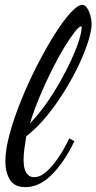

<svg xmlns="http://www.w3.org/2000/svg" viewBox="-20 -740 397 790"><path d="M85 30Q39 30 20.5 -1Q2 -32 2 -75Q2 -124 20 -190Q38 -256 67.5 -328.5Q97 -401 132.5 -470.5Q168 -540 203.5 -596.5Q239 -653 269.5 -686.5Q300 -720 318 -720Q330 -720 338.5 -707Q347 -694 352 -675.5Q357 -657 357 -642Q357 -615 343.5 -571.5Q330 -528 305.5 -475.5Q281 -423 247.5 -368.5Q214 -314 174 -264.5Q134 -215 88 -179Q84 -154 80.5 -129Q77 -104 77 -83Q77 -46 88.5 -28.5Q100 -11 120 -11Q146 -11 172.5 -35Q199 -59 223 -95.5Q247 -132 265 -171L286 -159Q244 -72 193 -21Q142 30 85 30ZM103 -232Q138 -268 169 -312Q200 -356 226.5 -402.5Q253 -449 273 -492.5Q293 -536 304 -570.5Q315 -605 316 -625Q316 -629 315 -630.5Q314 -632 314 -632Q306 -632 287.5 -608.5Q269 -585 244.5 -545Q220 -505 194 -453Q168 -401 144 -344Q120 -287 103 -232Z"/></svg>

Font: Dancing Script SemiBold
Style: Regular
Weight: 600
Designer: Pablo Impallari
Foundry: Pablo Impallari
Version: Version 2.001